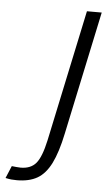

<svg xmlns="http://www.w3.org/2000/svg" viewBox="-193 -536 454 776"><g transform="rotate(5 34.5 -147.5)"><path d="M188 -500 82 0Q66 77 43.5 122Q21 167 -12 186Q-45 205 -95 205Q-108 205 -117.5 204Q-127 203 -141 200L-120 150Q-109 151 -101 152Q-93 153 -84 153Q-43 153 -21.5 127.5Q0 102 15 33L128 -500Z"/></g></svg>

Font: Epunda Sans Light
Style: Italic
Weight: 300
Italic angle: -12.0243°
Designer: Simon Atzbach
Foundry: typofactur
Version: Version 2.204